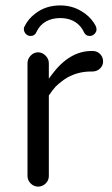

<svg xmlns="http://www.w3.org/2000/svg" viewBox="-20 -692 414 712"><path d="M93.8 -558.6Q109.4 -558.6 116.2 -575.2Q127.9 -599.6 150.4 -612.3Q172.9 -625 203.1 -625Q247.1 -625 273.4 -598.6Q283.2 -588.9 290 -575.2Q296.9 -558.6 312.5 -558.6Q323.2 -558.6 330.6 -566.4Q337.9 -574.2 337.9 -582Q337.9 -589.8 335 -595.7Q332 -601.6 328.1 -607.4Q310.5 -633.8 282.2 -650.4Q247.1 -671.9 203.1 -671.9Q148.4 -671.9 109.4 -640.6Q85 -622.1 71.3 -594.7Q68.4 -589.8 68.4 -585Q68.4 -574.2 75.7 -566.4Q83 -558.6 93.8 -558.6ZM161.1 -39.1V-337.9Q174.8 -358.4 186.5 -371.1Q208 -391.6 229.5 -404.3Q269.5 -426.8 317.4 -426.8H322.3Q339.8 -426.8 351.6 -438.5Q362.3 -449.2 362.3 -463.9Q362.3 -480.5 351.1 -491.7Q339.8 -502.9 324.2 -502.9H319.3Q237.3 -502.9 171.9 -415L161.1 -400.4V-458Q161.1 -473.6 148.9 -485.8Q136.7 -498 121.1 -498Q105.5 -498 93.8 -485.8Q82 -473.6 82 -458V-39.1Q82 -23.4 93.8 -11.7Q105.5 0 121.1 0Q137.7 0 149.4 -11.7Q161.1 -23.4 161.1 -39.1Z"/></svg>

Font: FakePearl
Style: Light
Weight: 350
Version: Version 1.2